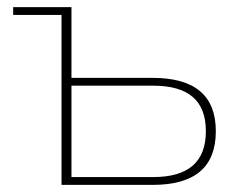

<svg xmlns="http://www.w3.org/2000/svg" viewBox="-20 -520 652 540"><path d="M153 0H409C528 0 587 -50 587 -151C587 -251 528 -301 409 -301H181V-500H17V-478H153ZM181 -22V-279H411C510 -279 559 -237 559 -151C559 -65 510 -22 411 -22Z"/></svg>

Font: LT Wave Thin
Style: Regular
Weight: 100
Designer: Daniel Lyons
Version: Version 2.5 (Glyphs App)